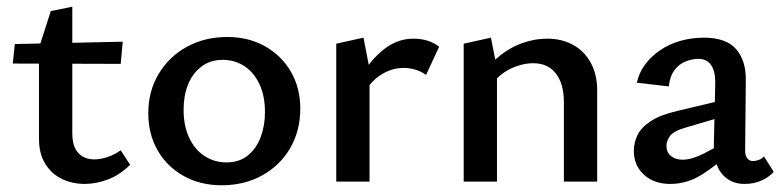

<svg xmlns="http://www.w3.org/2000/svg" viewBox="-20 -540 2323 571"><path d="M232 7Q195 7 164 -8Q133 -23 114.5 -53Q96 -83 96 -126V-398L131 -507L195 -520V-144Q195 -104 213 -85Q231 -66 260 -66Q278 -66 298.5 -72.5Q319 -79 339 -93L367 -50Q337 -20 301.5 -6.5Q266 7 232 7ZM339 -350 18 -351 24 -409 345 -416Z M639 11Q576 11 526.5 -16.5Q477 -44 449 -92.5Q421 -141 421 -203Q421 -269 452 -320.5Q483 -372 536 -401Q589 -430 656 -430Q719 -430 768 -402.5Q817 -375 845 -327Q873 -279 873 -217Q873 -151 843 -99.5Q813 -48 760 -18.5Q707 11 639 11ZM653 -57Q692 -57 717.5 -78Q743 -99 755.5 -133Q768 -167 768 -206Q768 -255 751.5 -290Q735 -325 706.5 -343.5Q678 -362 642 -362Q605 -362 578.5 -341.5Q552 -321 539 -288Q526 -255 526 -214Q526 -165 543 -129.5Q560 -94 589 -75.5Q618 -57 653 -57Z M980 0V-410L1061 -428L1079 -335V0ZM1062 -263 1039 -288Q1071 -350 1114.5 -387.5Q1158 -425 1209 -425Q1232 -425 1251.5 -419Q1271 -413 1286 -401L1247 -317Q1234 -327 1216.5 -332.5Q1199 -338 1180 -338Q1147 -338 1116 -319.5Q1085 -301 1062 -263Z M1657 0V-236Q1657 -290 1633.5 -321Q1610 -352 1565 -352Q1542 -352 1516 -343Q1490 -334 1468.5 -316.5Q1447 -299 1432 -272L1400 -297Q1426 -340 1459.5 -368.5Q1493 -397 1531 -411Q1569 -425 1608 -425Q1650 -425 1683.5 -407Q1717 -389 1736.5 -354Q1756 -319 1756 -271V0ZM1359 0V-410L1440 -428L1458 -337V0Z M2194 7Q2152 7 2127 -23Q2102 -53 2103 -110L2107 -287Q2108 -315 2102 -332Q2096 -349 2084.5 -357Q2073 -365 2057 -365Q2039 -365 2019.5 -357.5Q2000 -350 1986 -331.5Q1972 -313 1969 -283L1874 -294Q1880 -323 1898 -347.5Q1916 -372 1943 -390.5Q1970 -409 2003.5 -418.5Q2037 -428 2073 -428Q2140 -428 2169.5 -393.5Q2199 -359 2198 -301L2196 -92Q2196 -77 2202.5 -69Q2209 -61 2219 -61Q2228 -61 2237 -64.5Q2246 -68 2252 -75L2281 -29Q2267 -13 2244.5 -3Q2222 7 2194 7ZM1973 7Q1925 7 1895 -20.5Q1865 -48 1865 -91Q1865 -116 1876 -138.5Q1887 -161 1915 -179.5Q1943 -198 1994 -210L2158 -249L2163 -203L2017 -160Q1983 -150 1972.5 -135.5Q1962 -121 1962 -106Q1962 -87 1975.5 -76Q1989 -65 2010 -65Q2037 -65 2073.5 -83.5Q2110 -102 2155 -129L2161 -95Q2117 -53 2071 -23Q2025 7 1973 7Z"/></svg>

Font: Ysabeau SemiBold
Style: Regular
Weight: 600
Designer: Christian Thalmann (Catharsis Fonts)
Version: Version 2.000;gftools[0.9.27.dev2+g8671c4b]